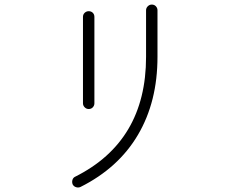

<svg xmlns="http://www.w3.org/2000/svg" viewBox="-20 -784 1040 840"><path d="M332 34Q323 38 313 35Q303 32 298 23Q294 13 297 3Q300 -7 309 -11Q619 -166 619 -535V-739Q619 -749 626.5 -756.5Q634 -764 644 -764Q655 -764 662 -756.5Q669 -749 669 -739V-535Q669 -339 583.5 -194Q498 -49 332 34ZM368 -307Q358 -307 350.5 -314.5Q343 -322 343 -332V-710Q343 -721 350.5 -728Q358 -735 368 -735Q379 -735 386 -728Q393 -721 393 -710V-332Q393 -322 386 -314.5Q379 -307 368 -307Z"/></svg>

Font: Zen Kurenaido
Style: Regular
Weight: 400
Designer: Yoshimichi Ohira
Foundry: Positype
Version: Version 1.001